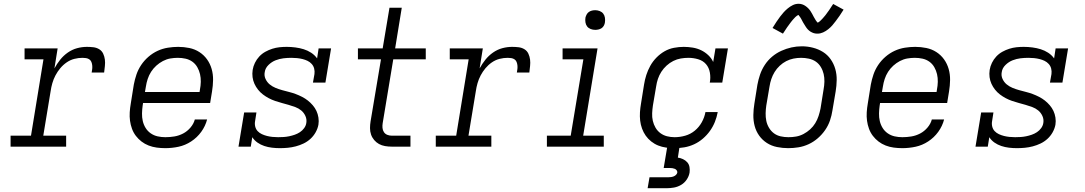

<svg xmlns="http://www.w3.org/2000/svg" viewBox="-20 -776 5740 1016"><path d="M36 0V-58H144L210 -462H110V-520H285L268 -414Q281 -438 298.5 -460Q316 -482 339 -498Q362 -514 388 -521Q414 -528 440 -528Q457 -528 474 -526Q491 -524 505 -515.5Q519 -507 526 -492Q533 -477 535 -460.5Q537 -444 535 -426.5Q533 -409 531 -392H465Q467 -402 468 -411.5Q469 -421 468 -430.5Q467 -440 463.5 -448.5Q460 -457 452.5 -462Q445 -467 435.5 -468.5Q426 -470 417 -470Q395 -470 373.5 -464.5Q352 -459 333 -446Q314 -433 299 -415Q284 -397 273.5 -377Q263 -357 257 -336Q251 -315 248 -294L209 -58H330V0Z M855 8Q832 8 809.5 5Q787 2 766.5 -6Q746 -14 729 -27Q712 -40 699 -57Q686 -74 678.5 -94.5Q671 -115 668 -137Q665 -159 666.5 -182Q668 -205 672 -228L688 -328Q693 -355 702 -381.5Q711 -408 727 -432Q743 -456 765.5 -475.5Q788 -495 814 -507Q840 -519 868 -523.5Q896 -528 923 -528Q953 -528 982 -522Q1011 -516 1035 -500.5Q1059 -485 1075.5 -462Q1092 -439 1100 -411Q1108 -383 1107.5 -352.5Q1107 -322 1102 -292L1092 -231H737L735 -218Q732 -197 731.5 -176Q731 -155 735.5 -135.5Q740 -116 750.5 -99Q761 -82 777.5 -70.5Q794 -59 814 -54.5Q834 -50 855 -50Q879 -50 903 -54Q927 -58 949 -69.5Q971 -81 988 -101Q1005 -121 1011 -144H1076Q1067 -109 1045 -78.5Q1023 -48 991.5 -27.5Q960 -7 925 0.5Q890 8 855 8ZM747 -289H1036L1038 -302Q1042 -322 1042.5 -343Q1043 -364 1038.5 -383.5Q1034 -403 1024 -420.5Q1014 -438 998 -449.5Q982 -461 962 -465.5Q942 -470 921 -470Q901 -470 881 -466.5Q861 -463 842 -453Q823 -443 807 -428.5Q791 -414 779.5 -396Q768 -378 761.5 -358Q755 -338 752 -318Z M1461 8Q1440 8 1419 5.5Q1398 3 1378.5 -3.5Q1359 -10 1342.5 -21.5Q1326 -33 1315 -50L1307 0H1242L1272 -181H1337L1330 -136Q1327 -121 1330.5 -106.5Q1334 -92 1343.5 -82Q1353 -72 1366 -66Q1379 -60 1393 -56.5Q1407 -53 1422 -51.5Q1437 -50 1452 -50Q1467 -50 1481.5 -51Q1496 -52 1510.5 -55Q1525 -58 1539.5 -63Q1554 -68 1567 -76.5Q1580 -85 1589.5 -98Q1599 -111 1601 -126Q1604 -145 1596 -162.5Q1588 -180 1574 -191.5Q1560 -203 1542.5 -209.5Q1525 -216 1507.5 -221Q1490 -226 1471.5 -231Q1453 -236 1435.5 -242Q1418 -248 1402 -256.5Q1386 -265 1371.5 -276Q1357 -287 1345.5 -301.5Q1334 -316 1326.5 -332.5Q1319 -349 1316.5 -367.5Q1314 -386 1317 -406Q1320 -425 1329 -443.5Q1338 -462 1352 -477Q1366 -492 1384 -502Q1402 -512 1421 -518Q1440 -524 1459 -526Q1478 -528 1497 -528Q1520 -528 1543 -525Q1566 -522 1587 -515.5Q1608 -509 1626.5 -497Q1645 -485 1658 -467L1666 -520H1732L1702 -339H1636L1644 -384Q1646 -399 1642.5 -413Q1639 -427 1629.5 -437.5Q1620 -448 1607.5 -454Q1595 -460 1581 -463.5Q1567 -467 1552 -468.5Q1537 -470 1522 -470Q1501 -470 1480 -467.5Q1459 -465 1438.5 -457Q1418 -449 1401 -432.5Q1384 -416 1381 -395Q1377 -376 1385 -358.5Q1393 -341 1407 -329.5Q1421 -318 1438 -311Q1455 -304 1473 -299Q1491 -294 1509 -289.5Q1527 -285 1544.5 -278.5Q1562 -272 1578.5 -263.5Q1595 -255 1609 -244Q1623 -233 1635 -219Q1647 -205 1654.5 -189Q1662 -173 1665 -154Q1668 -135 1665 -116Q1661 -95 1650 -75.5Q1639 -56 1622.5 -41Q1606 -26 1586 -16.5Q1566 -7 1545 -1.5Q1524 4 1503 6Q1482 8 1461 8Z M2053 0Q2035 0 2017.5 -3Q2000 -6 1985.5 -14Q1971 -22 1960 -35Q1949 -48 1943.5 -64Q1938 -80 1938 -98Q1938 -116 1941 -134L1996 -462H1874V-520H2005L2041 -735H2106L2071 -520H2233V-462H2061L2005 -124Q2003 -112 2004 -99.5Q2005 -87 2011.5 -77Q2018 -67 2029.5 -62.5Q2041 -58 2053 -58H2152V0Z M2286 0V-58H2394L2460 -462H2360V-520H2535L2518 -414Q2531 -438 2548.5 -460Q2566 -482 2589 -498Q2612 -514 2638 -521Q2664 -528 2690 -528Q2707 -528 2724 -526Q2741 -524 2755 -515.5Q2769 -507 2776 -492Q2783 -477 2785 -460.5Q2787 -444 2785 -426.5Q2783 -409 2781 -392H2715Q2717 -402 2718 -411.5Q2719 -421 2718 -430.5Q2717 -440 2713.5 -448.5Q2710 -457 2702.5 -462Q2695 -467 2685.5 -468.5Q2676 -470 2667 -470Q2645 -470 2623.5 -464.5Q2602 -459 2583 -446Q2564 -433 2549 -415Q2534 -397 2523.5 -377Q2513 -357 2507 -336Q2501 -315 2498 -294L2459 -58H2580V0Z M2874 0V-58H3000L3067 -462H2957V-520H3142L3066 -58H3175V0ZM3130 -618Q3117 -618 3105.5 -622.5Q3094 -627 3087 -636Q3080 -645 3078 -657.5Q3076 -670 3078 -683Q3080 -691 3084.5 -699.5Q3089 -708 3096.5 -713Q3104 -718 3112.5 -720Q3121 -722 3130 -722Q3142 -722 3153.5 -717.5Q3165 -713 3172 -704Q3179 -695 3181 -682.5Q3183 -670 3181 -657Q3180 -649 3175.5 -640.5Q3171 -632 3163.5 -627Q3156 -622 3147 -620Q3138 -618 3130 -618Z M3550 8Q3527 8 3505 5Q3483 2 3463 -6Q3443 -14 3426 -27.5Q3409 -41 3397 -58Q3385 -75 3377.5 -95.5Q3370 -116 3367.5 -138Q3365 -160 3366.5 -182.5Q3368 -205 3372 -228L3388 -328Q3392 -354 3400 -379Q3408 -404 3421 -427.5Q3434 -451 3453.5 -471Q3473 -491 3496.5 -504.5Q3520 -518 3546.5 -523Q3573 -528 3598 -528Q3622 -528 3646 -524Q3670 -520 3690.5 -510Q3711 -500 3728 -484Q3745 -468 3754 -448L3766 -520H3832L3802 -339H3736Q3741 -365 3736.5 -391.5Q3732 -418 3716 -436.5Q3700 -455 3674.5 -462.5Q3649 -470 3623 -470Q3603 -470 3582.5 -466.5Q3562 -463 3543 -453.5Q3524 -444 3507.5 -429Q3491 -414 3479.5 -396Q3468 -378 3461.5 -358.5Q3455 -339 3452 -318L3435 -218Q3432 -198 3431 -177Q3430 -156 3434.5 -136.5Q3439 -117 3449 -100Q3459 -83 3474.5 -71.5Q3490 -60 3509.5 -55Q3529 -50 3550 -50Q3578 -50 3606 -58Q3634 -66 3656.5 -84.5Q3679 -103 3693.5 -129Q3708 -155 3713 -183H3778Q3773 -156 3763 -131Q3753 -106 3737 -83.5Q3721 -61 3699.5 -42.5Q3678 -24 3653 -12.5Q3628 -1 3602 3.5Q3576 8 3550 8ZM3407 220 3417 162H3517Q3524 162 3531 161Q3538 160 3544.5 157.5Q3551 155 3556.5 150Q3562 145 3564 138Q3564 138 3564 138Q3564 138 3564 138Q3565 131 3561 125.5Q3557 120 3551 117.5Q3545 115 3538.5 114Q3532 113 3525 113H3492L3511 0H3576L3567 58Q3581 60 3594 66Q3607 72 3616.5 82.5Q3626 93 3628.5 107.5Q3631 122 3629 137Q3626 156 3614 174Q3602 192 3584 202.5Q3566 213 3546.5 216.5Q3527 220 3507 220Z M4151 8Q4121 8 4091.5 2Q4062 -4 4038 -19.5Q4014 -35 3997.5 -58Q3981 -81 3973.5 -109Q3966 -137 3966.5 -167.5Q3967 -198 3972 -228L3988 -328Q3993 -355 4002 -381.5Q4011 -408 4027 -432.5Q4043 -457 4065.5 -476Q4088 -495 4114.5 -507Q4141 -519 4168 -525Q4195 -531 4223 -531Q4253 -531 4282 -523.5Q4311 -516 4335 -501Q4359 -486 4375.5 -462.5Q4392 -439 4400 -411Q4408 -383 4407.5 -352.5Q4407 -322 4402 -292L4385 -192Q4381 -165 4372 -138.5Q4363 -112 4346.5 -88Q4330 -64 4307.5 -44.5Q4285 -25 4259 -13Q4233 -1 4205.5 3.5Q4178 8 4151 8ZM4152 -50Q4173 -50 4193 -53.5Q4213 -57 4232 -67Q4251 -77 4267 -91.5Q4283 -106 4294 -124Q4305 -142 4311.5 -162Q4318 -182 4322 -202L4338 -302Q4342 -323 4342.5 -344Q4343 -365 4338.5 -384.5Q4334 -404 4323.5 -421.5Q4313 -439 4297 -450Q4281 -461 4260.5 -465.5Q4240 -470 4219 -470Q4199 -470 4179 -466Q4159 -462 4140.5 -452.5Q4122 -443 4106 -428Q4090 -413 4079 -395Q4068 -377 4061.5 -357.5Q4055 -338 4052 -318L4035 -218Q4032 -198 4031.5 -177Q4031 -156 4035 -136.5Q4039 -117 4049.5 -99.5Q4060 -82 4075.5 -70.5Q4091 -59 4111 -54.5Q4131 -50 4152 -50ZM4306 -598Q4301 -598 4296 -598.5Q4291 -599 4286.5 -600.5Q4282 -602 4277.5 -604Q4273 -606 4269 -608.5Q4265 -611 4261.5 -614Q4258 -617 4255 -620Q4252 -623 4249 -627Q4246 -631 4243.5 -635Q4241 -639 4238.5 -643Q4236 -647 4233.5 -651Q4231 -655 4229 -658.5Q4227 -662 4224.5 -667Q4222 -672 4219.5 -676.5Q4217 -681 4214.5 -684.5Q4212 -688 4209 -692Q4206 -696 4205 -697Q4202 -696 4197.5 -693Q4193 -690 4188.5 -685.5Q4184 -681 4181.5 -678Q4179 -675 4176 -672Q4173 -669 4170.5 -665.5Q4168 -662 4165 -658.5Q4162 -655 4159 -650.5Q4156 -646 4152.5 -641.5Q4149 -637 4145.5 -632Q4142 -627 4138.5 -621.5Q4135 -616 4131 -610Q4127 -604 4123 -598L4068 -628Q4079 -646 4089 -661Q4099 -676 4108.5 -688.5Q4118 -701 4127 -711Q4136 -721 4148.5 -731.5Q4161 -742 4175.5 -749Q4190 -756 4206 -756Q4216 -756 4225 -753Q4234 -750 4242 -744.5Q4250 -739 4256.5 -732.5Q4263 -726 4268.5 -718Q4274 -710 4277.5 -703Q4281 -696 4286.5 -686Q4292 -676 4296.5 -669Q4301 -662 4307 -656Q4310 -657 4314 -660Q4318 -663 4322.5 -667.5Q4327 -672 4330 -675Q4333 -678 4335.5 -681Q4338 -684 4341 -687.5Q4344 -691 4347 -694.5Q4350 -698 4353 -702.5Q4356 -707 4359.5 -711.5Q4363 -716 4366.5 -721Q4370 -726 4373.5 -731.5Q4377 -737 4381 -743Q4385 -749 4389 -755L4444 -725Q4433 -707 4422.5 -692Q4412 -677 4402.5 -664.5Q4393 -652 4384.5 -642Q4376 -632 4363 -621.5Q4350 -611 4335.5 -604.5Q4321 -598 4306 -598Z M4755 8Q4732 8 4709.5 5Q4687 2 4666.5 -6Q4646 -14 4629 -27Q4612 -40 4599 -57Q4586 -74 4578.5 -94.5Q4571 -115 4568 -137Q4565 -159 4566.5 -182Q4568 -205 4572 -228L4588 -328Q4593 -355 4602 -381.5Q4611 -408 4627 -432Q4643 -456 4665.5 -475.5Q4688 -495 4714 -507Q4740 -519 4768 -523.5Q4796 -528 4823 -528Q4853 -528 4882 -522Q4911 -516 4935 -500.5Q4959 -485 4975.5 -462Q4992 -439 5000 -411Q5008 -383 5007.5 -352.5Q5007 -322 5002 -292L4992 -231H4637L4635 -218Q4632 -197 4631.5 -176Q4631 -155 4635.5 -135.5Q4640 -116 4650.5 -99Q4661 -82 4677.5 -70.5Q4694 -59 4714 -54.5Q4734 -50 4755 -50Q4779 -50 4803 -54Q4827 -58 4849 -69.5Q4871 -81 4888 -101Q4905 -121 4911 -144H4976Q4967 -109 4945 -78.5Q4923 -48 4891.5 -27.5Q4860 -7 4825 0.5Q4790 8 4755 8ZM4647 -289H4936L4938 -302Q4942 -322 4942.5 -343Q4943 -364 4938.5 -383.5Q4934 -403 4924 -420.5Q4914 -438 4898 -449.5Q4882 -461 4862 -465.5Q4842 -470 4821 -470Q4801 -470 4781 -466.5Q4761 -463 4742 -453Q4723 -443 4707 -428.5Q4691 -414 4679.5 -396Q4668 -378 4661.5 -358Q4655 -338 4652 -318Z M5361 8Q5340 8 5319 5.5Q5298 3 5278.5 -3.5Q5259 -10 5242.5 -21.5Q5226 -33 5215 -50L5207 0H5142L5172 -181H5237L5230 -136Q5227 -121 5230.5 -106.5Q5234 -92 5243.5 -82Q5253 -72 5266 -66Q5279 -60 5293 -56.5Q5307 -53 5322 -51.5Q5337 -50 5352 -50Q5367 -50 5381.5 -51Q5396 -52 5410.5 -55Q5425 -58 5439.5 -63Q5454 -68 5467 -76.5Q5480 -85 5489.5 -98Q5499 -111 5501 -126Q5504 -145 5496 -162.5Q5488 -180 5474 -191.5Q5460 -203 5442.5 -209.5Q5425 -216 5407.5 -221Q5390 -226 5371.5 -231Q5353 -236 5335.5 -242Q5318 -248 5302 -256.5Q5286 -265 5271.5 -276Q5257 -287 5245.5 -301.5Q5234 -316 5226.5 -332.5Q5219 -349 5216.5 -367.5Q5214 -386 5217 -406Q5220 -425 5229 -443.5Q5238 -462 5252 -477Q5266 -492 5284 -502Q5302 -512 5321 -518Q5340 -524 5359 -526Q5378 -528 5397 -528Q5420 -528 5443 -525Q5466 -522 5487 -515.5Q5508 -509 5526.5 -497Q5545 -485 5558 -467L5566 -520H5632L5602 -339H5536L5544 -384Q5546 -399 5542.5 -413Q5539 -427 5529.5 -437.5Q5520 -448 5507.5 -454Q5495 -460 5481 -463.5Q5467 -467 5452 -468.5Q5437 -470 5422 -470Q5401 -470 5380 -467.5Q5359 -465 5338.5 -457Q5318 -449 5301 -432.5Q5284 -416 5281 -395Q5277 -376 5285 -358.5Q5293 -341 5307 -329.5Q5321 -318 5338 -311Q5355 -304 5373 -299Q5391 -294 5409 -289.5Q5427 -285 5444.5 -278.5Q5462 -272 5478.5 -263.5Q5495 -255 5509 -244Q5523 -233 5535 -219Q5547 -205 5554.5 -189Q5562 -173 5565 -154Q5568 -135 5565 -116Q5561 -95 5550 -75.5Q5539 -56 5522.5 -41Q5506 -26 5486 -16.5Q5466 -7 5445 -1.5Q5424 4 5403 6Q5382 8 5361 8Z"/></svg>

Font: Iosevka Etoile Light Oblique
Style: Regular
Weight: 300
Italic angle: -9°
Designer: Belleve Invis
Foundry: Belleve Invis
Version: Version 15.5.2; ttfautohint (v1.8.4)